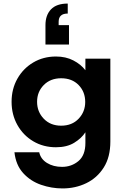

<svg xmlns="http://www.w3.org/2000/svg" viewBox="-20 -825 676 1077"><path d="M331 232Q269 232 210 211.5Q151 191 110 146Q69 101 61 29H200Q208 67 243.5 89Q279 111 328 111Q381 111 420 78.5Q459 46 459 -23V-83Q437 -49 396 -24Q355 1 294 1Q223 1 166.5 -32.5Q110 -66 77.5 -124Q45 -182 45 -254Q45 -326 77.5 -383.5Q110 -441 166.5 -474.5Q223 -508 294 -508Q349 -508 391.5 -486Q434 -464 459 -431V-496H599V-31Q599 56 562 114.5Q525 173 464 202.5Q403 232 331 232ZM323 -120Q384 -120 421 -159Q458 -198 458 -253Q458 -310 421 -348Q384 -386 323 -386Q263 -386 225.5 -348Q188 -310 188 -254Q188 -198 225.5 -159Q263 -120 323 -120ZM360 -805V-749Q309 -749 309 -703V-684H367V-575H235V-684Q235 -740 266 -772.5Q297 -805 360 -805Z"/></svg>

Font: Host Grotesk Black
Style: Regular
Weight: 900
Designer: Doğukan Karapınar based on Poppins by Indian Type Foundry, Jonny Pinhorn
Foundry: Element Type
Version: Version 1.000; ttfautohint (v1.8.4.7-5d5b);gftools[0.9.33]